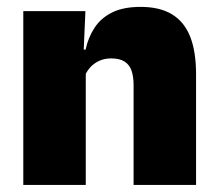

<svg xmlns="http://www.w3.org/2000/svg" viewBox="-20 -524 618 544"><path d="M358.5 0V-283Q358.5 -306.5 352.8 -323.5Q347 -340.5 333 -349.5Q319 -358.5 295 -358.5Q276.5 -358.5 262 -352Q247.5 -345.5 237.2 -334.8Q227 -324 221 -310.5L194 -383.5H222.5Q230 -418 247.8 -445.2Q265.5 -472.5 297.2 -488.5Q329 -504.5 378.5 -504.5Q432.5 -504.5 467.2 -483.5Q502 -462.5 518.8 -420.2Q535.5 -378 535.5 -313.5V0ZM46 0V-492.5H222L216.5 -366L223 -348V0Z"/></svg>

Font: Anek Gujarati Medium ExtraBold
Style: Regular
Weight: 800
Version: Version 1.003